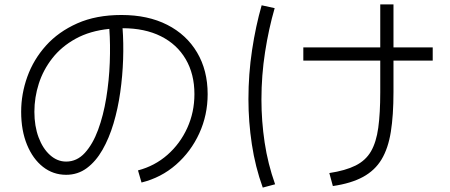

<svg xmlns="http://www.w3.org/2000/svg" viewBox="-20 -798 2040 871"><path d="M622 30 606 -25Q682 -45 739.5 -95.5Q797 -146 829.5 -217.5Q862 -289 862 -371Q862 -462 822.5 -529.5Q783 -597 710 -633.5Q637 -670 536 -670Q541 -603 538.5 -528.5Q536 -454 525.5 -379.5Q515 -305 495 -238Q475 -171 445 -118.5Q415 -66 374 -35.5Q333 -5 280 -5Q221 -5 175 -41Q129 -77 102.5 -141.5Q76 -206 76 -291Q76 -372 104 -450Q132 -528 188.5 -591Q245 -654 330.5 -692Q416 -730 531 -730Q651 -730 738.5 -685.5Q826 -641 874 -560Q922 -479 922 -371Q922 -276 884 -193Q846 -110 778.5 -51Q711 8 622 30ZM136 -291Q136 -226 155 -175Q174 -124 207 -94.5Q240 -65 280 -65Q329 -65 365 -104.5Q401 -144 425 -209Q449 -274 462 -353.5Q475 -433 478 -514.5Q481 -596 476 -667Q388 -658 323.5 -622.5Q259 -587 217.5 -534Q176 -481 156 -418.5Q136 -356 136 -291Z M1490 46 1474 -13Q1547 -24 1593 -47Q1639 -70 1663 -111.5Q1687 -153 1696 -218.5Q1705 -284 1705 -380V-523H1356V-583H1705V-778H1765V-583H1943V-523H1765V-380Q1765 -275 1753 -200Q1741 -125 1711 -75Q1681 -25 1627 4.5Q1573 34 1490 46ZM1228 38 1172 53Q1138 -41 1122.5 -143.5Q1107 -246 1107 -348Q1107 -462 1123.5 -571Q1140 -680 1167 -774L1226 -761Q1199 -668 1182.5 -562Q1166 -456 1166 -346Q1166 -249 1180.5 -152Q1195 -55 1228 38Z"/></svg>

Font: Murecho Light
Style: Regular
Weight: 300
Designer: Neil Summerour
Foundry: Positype
Version: Version 1.010; ttfautohint (v1.8.3)